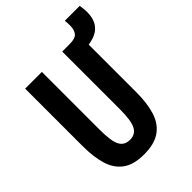

<svg xmlns="http://www.w3.org/2000/svg" viewBox="-233 -913 1040 1040"><g transform="rotate(-45 287.5 -393.0)"><path d="M248 15Q169 15 124.5 -17.5Q80 -50 62 -110Q44 -170 44 -251V-693H172V-250Q172 -162 190 -128.5Q208 -95 250 -95Q292 -95 310 -130Q328 -165 328 -251V-693H385Q429 -693 443.5 -711.5Q458 -730 458 -762Q458 -771 457.5 -781Q457 -791 456 -801H570Q572 -788 573.5 -774.5Q575 -761 575 -749Q575 -715 564 -688Q553 -661 527.5 -643Q502 -625 456 -618V-251Q456 -170 437.5 -110Q419 -50 373.5 -17.5Q328 15 248 15Z"/></g></svg>

Font: Ubuntu Sans Mono
Style: Bold
Weight: 700
Monospace: yes
Designer: Dalton Maag Ltd
Foundry: Dalton Maag Ltd
Version: Version 1.006